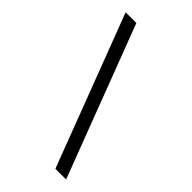

<svg xmlns="http://www.w3.org/2000/svg" viewBox="-248 -797 989 989"><g transform="rotate(45 246.0 -303.0)"><path d="M363.8 109.9 49.8 -715.8H127.9L441.9 109.9Z"/></g></svg>

Font: Uncut Sans
Style: Regular
Weight: 400
Designer: Kasper Nordkvist
Foundry: UNCUT.wtf
Version: Version 1.304;Glyphs 3.2 (3246)